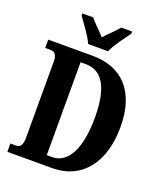

<svg xmlns="http://www.w3.org/2000/svg" viewBox="-165 -1040 980 1148"><g transform="rotate(20 324.5 -465.5)"><path d="M253 -771H380C398 -816 449 -880 475 -918V-931H406C386 -905 341 -865 316 -836C291 -865 247 -905 227 -931H158V-918C184 -880 235 -816 253 -771ZM20 0H302C500 0 605 -151 605 -370C605 -597 490 -714 302 -714H20V-661H53C79 -661 96 -647 96 -602V-114C96 -73 82 -53 59 -53H20ZM282 -62H248V-653H282C386 -653 442 -562 442 -370C442 -179 386 -62 282 -62Z"/></g></svg>

Font: Noto Serif Devanagari ExtraCondensed ExtraBold
Style: Regular
Weight: 800
Width: 2
Designer: Universal Thirst, Indian Type Foundry and the Monotype Design Team
Foundry: Monotype Imaging Inc.
Version: Version 2.004